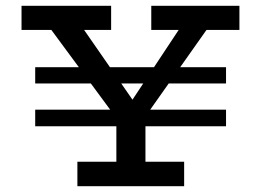

<svg xmlns="http://www.w3.org/2000/svg" viewBox="-20 -640 897 660"><path d="M54 -537V-620H362V-537ZM500 -537V-620H803V-537ZM403 -203 133 -569H247L462 -259H410L616 -570H713L454 -203ZM101 -353V-409H757V-353ZM101 -206V-263H757V-206ZM380 -22V-264H480V-22ZM246 0V-84H613V0Z"/></svg>

Font: BioRhyme ExtraBold
Style: Regular
Weight: 400
Version: Version 1.600;gftools[0.9.33]